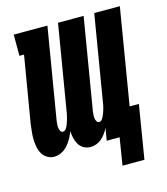

<svg xmlns="http://www.w3.org/2000/svg" viewBox="-100 -608 700 804"><g transform="rotate(-15 250.0 -206.0)"><path d="M332 118 351 0H295L304 -53Q298 -41 290 -30Q282 -19 271.5 -10Q261 -1 248.5 3.5Q236 8 223 8Q208 8 194.5 0.5Q181 -7 173.5 -19.5Q166 -32 162.5 -47Q159 -62 158 -78Q152 -62 144 -47.5Q136 -33 124.5 -20Q113 -7 97.5 0.5Q82 8 66 8Q50 8 36 -0.5Q22 -9 14.5 -22.5Q7 -36 4 -52Q1 -68 0.5 -84.5Q0 -101 2 -118Q4 -135 6 -152L54 -438H34V-530H180L114 -134Q113 -126 112.5 -118.5Q112 -111 113 -104Q114 -97 117.5 -90.5Q121 -84 128 -84Q136 -84 141.5 -91.5Q147 -99 150 -107Q153 -115 155.5 -123Q158 -131 160 -139Q162 -147 163.5 -154.5Q165 -162 166 -170L226 -530H337L271 -134Q270 -126 269.5 -118.5Q269 -111 270 -104Q271 -97 274.5 -90.5Q278 -84 285 -84Q293 -84 298 -91Q303 -98 306 -105Q309 -112 311.5 -119Q314 -126 316 -133.5Q318 -141 319.5 -148Q321 -155 322 -163L383 -530H494L425 -114H465L427 118Z"/></g></svg>

Font: Iosevka Slab Heavy
Style: Italic
Weight: 900
Italic angle: -9°
Monospace: yes
Designer: Belleve Invis
Foundry: Belleve Invis
Version: Version 11.1.0; ttfautohint (v1.8.3)